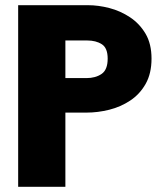

<svg xmlns="http://www.w3.org/2000/svg" viewBox="-20 -720 643 740"><path d="M50 0V-700H319Q359 -700 401.5 -689Q444 -678 481 -653.5Q518 -629 541 -590Q564 -551 564 -494Q564 -437 541.5 -397Q519 -357 482 -332.5Q445 -308 401 -297Q357 -286 313 -286H232V0ZM232 -419H313Q348 -419 371.5 -435Q395 -451 395 -494Q395 -535 372.5 -549.5Q350 -564 316 -564H232Z"/></svg>

Font: Panamera Black
Style: Regular
Weight: 900
Designer: Bastien Sozeau
Foundry: NBR — Bastien Sozeau
Version: Version 3.002; ttfautohint (v1.8.4.7-5d5b);gftools[0.9.33]